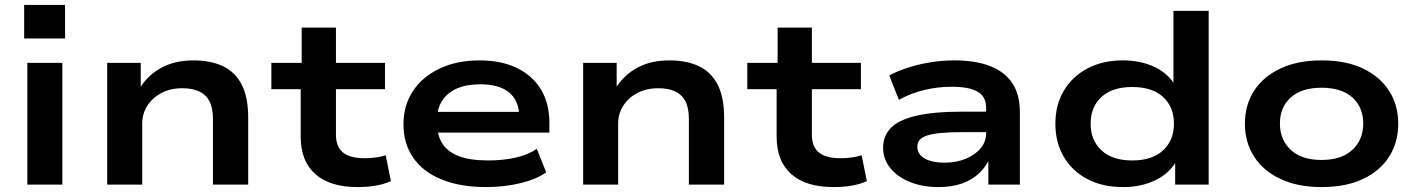

<svg xmlns="http://www.w3.org/2000/svg" viewBox="-20 -749 5749 779"><path d="M78 -593V-729H244V-593ZM91 0V-494H233V0Z M415 0V-494H551V-389H546Q578 -443 633.5 -473.5Q689 -504 765 -504Q835 -504 884.5 -480.5Q934 -457 960.5 -406Q987 -355 987 -271V0H844V-266Q844 -312 829.5 -339Q815 -366 787.5 -378.5Q760 -391 720 -391Q671 -391 634.5 -371.5Q598 -352 577.5 -319.5Q557 -287 557 -248V0Z M1431 10Q1319 10 1259.5 -42.5Q1200 -95 1200 -195V-387H1081V-494H1204V-637H1343V-494H1542V-387H1343V-203Q1343 -153 1372 -130Q1401 -107 1460 -107Q1483 -107 1504 -110Q1525 -113 1545 -119L1566 -14Q1539 -2 1505.5 4Q1472 10 1431 10Z M1952 10Q1848 10 1772.5 -20.5Q1697 -51 1657 -108.5Q1617 -166 1617 -244Q1617 -321 1655 -379Q1693 -437 1763 -470.5Q1833 -504 1926 -504Q2013 -504 2076.5 -473.5Q2140 -443 2174.5 -386.5Q2209 -330 2209 -251V-211H1729V-295H2109L2087 -275Q2086 -341 2045.5 -374Q2005 -407 1929 -407Q1873 -407 1834 -390Q1795 -373 1774 -340.5Q1753 -308 1753 -261V-251Q1753 -201 1774.5 -167Q1796 -133 1841.5 -115.5Q1887 -98 1961 -98Q2021 -98 2072 -109.5Q2123 -121 2158 -145L2196 -50Q2158 -22 2092 -6Q2026 10 1952 10Z M2346 0V-494H2482V-389H2477Q2509 -443 2564.5 -473.5Q2620 -504 2696 -504Q2766 -504 2815.5 -480.5Q2865 -457 2891.5 -406Q2918 -355 2918 -271V0H2775V-266Q2775 -312 2760.5 -339Q2746 -366 2718.5 -378.5Q2691 -391 2651 -391Q2602 -391 2565.5 -371.5Q2529 -352 2508.5 -319.5Q2488 -287 2488 -248V0Z M3362 10Q3250 10 3190.5 -42.5Q3131 -95 3131 -195V-387H3012V-494H3135V-637H3274V-494H3473V-387H3274V-203Q3274 -153 3303 -130Q3332 -107 3391 -107Q3414 -107 3435 -110Q3456 -113 3476 -119L3497 -14Q3470 -2 3436.5 4Q3403 10 3362 10Z M3788 10Q3722 10 3671 -11Q3620 -32 3591.5 -68Q3563 -104 3563 -150Q3563 -197 3594 -229.5Q3625 -262 3696 -279Q3767 -296 3887 -296H4000V-213H3891Q3835 -213 3798.5 -209.5Q3762 -206 3741 -199Q3720 -192 3711 -181Q3702 -170 3702 -154Q3702 -123 3731.5 -106Q3761 -89 3813 -89Q3859 -89 3897.5 -104.5Q3936 -120 3958.5 -147Q3981 -174 3981 -208V-312Q3981 -357 3946.5 -377Q3912 -397 3842 -397Q3784 -397 3730 -384Q3676 -371 3627 -344L3588 -443Q3624 -462 3667 -475.5Q3710 -489 3757.5 -496.5Q3805 -504 3851 -504Q3938 -504 3997 -481Q4056 -458 4087 -412Q4118 -366 4118 -292V0H3990V-108H3996Q3981 -73 3952.5 -46Q3924 -19 3883 -4.5Q3842 10 3788 10Z M4538 10Q4453 10 4391.5 -22.5Q4330 -55 4296 -113Q4262 -171 4262 -247Q4262 -323 4296 -380.5Q4330 -438 4391.5 -471Q4453 -504 4536 -504Q4610 -504 4667 -476Q4724 -448 4750 -398H4741V-705H4884V0H4748V-99H4755Q4727 -47 4669 -18.5Q4611 10 4538 10ZM4574 -98Q4655 -98 4699 -139Q4743 -180 4743 -247Q4743 -315 4699 -355.5Q4655 -396 4574 -396Q4493 -396 4449 -355.5Q4405 -315 4405 -247Q4405 -180 4449 -139Q4493 -98 4574 -98Z M5342 10Q5245 10 5175 -23Q5105 -56 5068 -114Q5031 -172 5031 -247Q5031 -323 5068 -380.5Q5105 -438 5175 -471Q5245 -504 5342 -504Q5441 -504 5510 -471Q5579 -438 5616 -380.5Q5653 -323 5653 -247Q5653 -172 5616.5 -114Q5580 -56 5510.5 -23Q5441 10 5342 10ZM5342 -100Q5423 -100 5467 -141Q5511 -182 5511 -248Q5511 -314 5467 -353.5Q5423 -393 5342 -393Q5261 -393 5217 -353.5Q5173 -314 5173 -248Q5173 -182 5217 -141Q5261 -100 5342 -100Z"/></svg>

Font: Nunito Sans 10pt Expanded
Style: Bold
Weight: 700
Width: 7
Designer: Vernon Adams
Foundry: Vernon Adams
Version: Version 3.101;gftools[0.9.27]